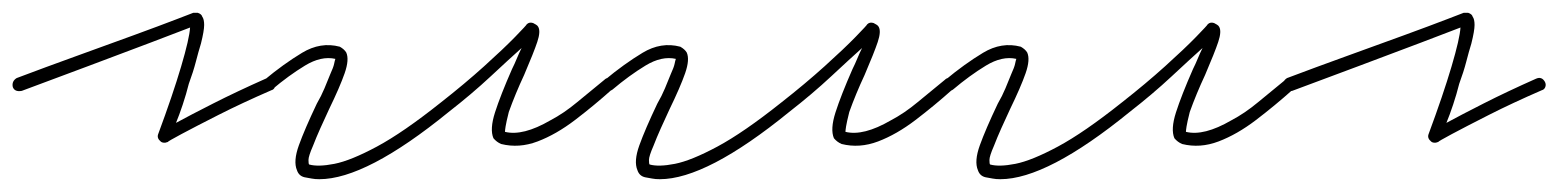

<svg xmlns="http://www.w3.org/2000/svg" viewBox="-30 -272 2436 300"><path d="M227 -49Q223 -49 221 -51Q215 -56 217 -62Q240 -124 253 -168Q266 -212 267 -229Q249 -222 205.5 -205.5Q162 -189 108.5 -169Q55 -149 4 -130Q-7 -128 -10 -136Q-12 -145 -4 -150Q41 -167 89.5 -184.5Q138 -202 179 -217Q220 -232 246 -242Q272 -252 272 -252H279Q285 -250 286 -246Q289 -242 289 -233Q289 -224 284 -204Q280 -191 276 -175.5Q272 -160 265 -141Q261 -125 255.5 -108.5Q250 -92 245 -80Q267 -92 303.5 -110.5Q340 -129 385 -149Q394 -153 399 -144Q401 -140 399.5 -136Q398 -132 394 -131Q348 -111 311.5 -92.5Q275 -74 253.5 -62.5Q232 -51 232 -50Q231 -50 230 -49.5Q229 -49 227 -49Z M469 8Q462 8 457 7Q452 6 446 5Q437 3 434 -6Q428 -20 437 -45Q446 -70 465 -110Q472 -122 477 -134Q482 -146 486 -156Q491 -167 492 -172Q493 -177 494 -180Q472 -185 446.5 -169.5Q421 -154 395 -132Q388 -127 381 -134Q379 -136 379 -140.5Q379 -145 383 -147Q413 -172 442 -189.5Q471 -207 501 -199Q508 -195 511 -190Q516 -179 508.5 -157.5Q501 -136 484 -101Q477 -86 470.5 -71.5Q464 -57 459 -44Q452 -28 452 -22Q452 -16 453 -15Q467 -11 492.5 -16Q518 -21 559 -43Q600 -65 659 -112Q696 -141 726.5 -168.5Q757 -196 775 -214.5Q793 -233 793 -234Q797 -238 803 -236Q805 -235 807.5 -233.5Q810 -232 811 -230Q815 -223 809.5 -206.5Q804 -190 789 -155Q782 -140 776 -125.5Q770 -111 765 -97Q761 -81 760 -74.5Q759 -68 759 -66Q787 -59 830 -84Q851 -95 872 -112.5Q893 -130 914 -147Q921 -154 928 -146Q934 -138 926 -132Q898 -107 868.5 -84.5Q839 -62 810 -51Q781 -40 753 -47Q746 -50 741 -56Q735 -70 743.5 -96.5Q752 -123 770 -164Q774 -172 777.5 -180.5Q781 -189 785 -197Q766 -180 736.5 -152.5Q707 -125 671 -97Q542 8 469 8Z M1001 8Q994 8 989 7Q984 6 978 5Q969 3 966 -6Q960 -20 969 -45Q978 -70 997 -110Q1004 -122 1009 -134Q1014 -146 1018 -156Q1023 -167 1024 -172Q1025 -177 1026 -180Q1004 -185 978.5 -169.5Q953 -154 927 -132Q920 -127 913 -134Q911 -136 911 -140.5Q911 -145 915 -147Q945 -172 974 -189.5Q1003 -207 1033 -199Q1040 -195 1043 -190Q1048 -179 1040.5 -157.5Q1033 -136 1016 -101Q1009 -86 1002.5 -71.5Q996 -57 991 -44Q984 -28 984 -22Q984 -16 985 -15Q999 -11 1024.5 -16Q1050 -21 1091 -43Q1132 -65 1191 -112Q1228 -141 1258.5 -168.5Q1289 -196 1307 -214.5Q1325 -233 1325 -234Q1329 -238 1335 -236Q1337 -235 1339.5 -233.5Q1342 -232 1343 -230Q1347 -223 1341.5 -206.5Q1336 -190 1321 -155Q1314 -140 1308 -125.5Q1302 -111 1297 -97Q1293 -81 1292 -74.5Q1291 -68 1291 -66Q1319 -59 1362 -84Q1383 -95 1404 -112.5Q1425 -130 1446 -147Q1453 -154 1460 -146Q1466 -138 1458 -132Q1430 -107 1400.5 -84.5Q1371 -62 1342 -51Q1313 -40 1285 -47Q1278 -50 1273 -56Q1267 -70 1275.5 -96.5Q1284 -123 1302 -164Q1306 -172 1309.5 -180.5Q1313 -189 1317 -197Q1298 -180 1268.5 -152.5Q1239 -125 1203 -97Q1074 8 1001 8Z M1533 8Q1526 8 1521 7Q1516 6 1510 5Q1501 3 1498 -6Q1492 -20 1501 -45Q1510 -70 1529 -110Q1536 -122 1541 -134Q1546 -146 1550 -156Q1555 -167 1556 -172Q1557 -177 1558 -180Q1536 -185 1510.5 -169.5Q1485 -154 1459 -132Q1452 -127 1445 -134Q1443 -136 1443 -140.5Q1443 -145 1447 -147Q1477 -172 1506 -189.5Q1535 -207 1565 -199Q1572 -195 1575 -190Q1580 -179 1572.5 -157.5Q1565 -136 1548 -101Q1541 -86 1534.5 -71.5Q1528 -57 1523 -44Q1516 -28 1516 -22Q1516 -16 1517 -15Q1531 -11 1556.5 -16Q1582 -21 1623 -43Q1664 -65 1723 -112Q1760 -141 1790.5 -168.5Q1821 -196 1839 -214.5Q1857 -233 1857 -234Q1861 -238 1867 -236Q1869 -235 1871.5 -233.5Q1874 -232 1875 -230Q1879 -223 1873.5 -206.5Q1868 -190 1853 -155Q1846 -140 1840 -125.5Q1834 -111 1829 -97Q1825 -81 1824 -74.5Q1823 -68 1823 -66Q1851 -59 1894 -84Q1915 -95 1936 -112.5Q1957 -130 1978 -147Q1985 -154 1992 -146Q1998 -138 1990 -132Q1962 -107 1932.5 -84.5Q1903 -62 1874 -51Q1845 -40 1817 -47Q1810 -50 1805 -56Q1799 -70 1807.5 -96.5Q1816 -123 1834 -164Q1838 -172 1841.5 -180.5Q1845 -189 1849 -197Q1830 -180 1800.5 -152.5Q1771 -125 1735 -97Q1606 8 1533 8Z M2212 -49Q2208 -49 2206 -51Q2200 -56 2202 -62Q2225 -124 2238 -168Q2251 -212 2252 -229Q2234 -222 2190.5 -205.5Q2147 -189 2093.5 -169Q2040 -149 1989 -130Q1978 -128 1975 -136Q1973 -145 1981 -150Q2026 -167 2074.5 -184.5Q2123 -202 2164 -217Q2205 -232 2231 -242Q2257 -252 2257 -252H2264Q2270 -250 2271 -246Q2274 -242 2274 -233Q2274 -224 2269 -204Q2265 -191 2261 -175.5Q2257 -160 2250 -141Q2246 -125 2240.5 -108.5Q2235 -92 2230 -80Q2252 -92 2288.5 -110.5Q2325 -129 2370 -149Q2379 -153 2384 -144Q2386 -140 2384.5 -136Q2383 -132 2379 -131Q2333 -111 2296.5 -92.5Q2260 -74 2238.5 -62.5Q2217 -51 2217 -50Q2216 -50 2215 -49.5Q2214 -49 2212 -49Z"/></svg>

Font: Redacted Script Light
Style: Regular
Weight: 300
Designer: Christian Naths
Foundry: Christian Naths
Version: Version 1.001; ttfautohint (v1.8.3)